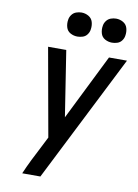

<svg xmlns="http://www.w3.org/2000/svg" viewBox="-102 -1026 785 1093"><g transform="rotate(10 290.5 -480.0)"><path d="M105 0H210L581 -735H477L289 -356L230 -735H125L216 -226L184 -163Q163 -123 143 -82.5Q123 -42 105 0ZM479 -821Q494 -821 509.5 -826Q525 -831 535 -844.5Q545 -858 547 -873Q551 -896 545 -917Q539 -938 520 -949Q501 -960 479 -960Q464 -960 448.5 -954.5Q433 -949 423 -935.5Q413 -922 411 -907Q407 -885 413 -863.5Q419 -842 438 -831.5Q457 -821 479 -821ZM279 -821Q294 -821 309.5 -826Q325 -831 335 -844.5Q345 -858 347 -873Q351 -896 345 -917Q339 -938 320 -949Q301 -960 279 -960Q264 -960 248.5 -954.5Q233 -949 223 -935.5Q213 -922 211 -907Q207 -885 213 -863.5Q219 -842 238 -831.5Q257 -821 279 -821Z"/></g></svg>

Font: Iosevka Sparkle Medium
Style: Italic
Weight: 500
Italic angle: -9°
Designer: Belleve Invis
Foundry: Belleve Invis
Version: Version 4.5.0; ttfautohint (v1.8.3)